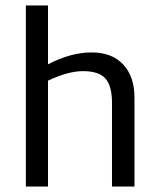

<svg xmlns="http://www.w3.org/2000/svg" viewBox="-20 -685 578 705"><path d="M285 -423.8Q230 -423.8 156.2 -388.8V0H75V-665H156.2V-448.8Q240 -492.5 316.2 -492.5Q391.2 -492.5 432.5 -448.1Q473.8 -403.8 473.8 -326.2V0H391.2V-307.5Q391.2 -368.8 367.5 -396.2Q343.8 -423.8 285 -423.8Z"/></svg>

Font: Cambay
Style: Regular
Weight: 400
Version: Version 1.180;PS 001.180;hotconv 1.0.70;makeotf.lib2.5.58329